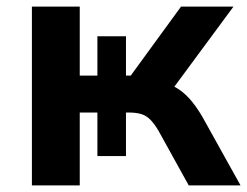

<svg xmlns="http://www.w3.org/2000/svg" viewBox="-20 -559 745 579"><path d="M76.2 -539.1H220.5V-331.1H273.7V-449.7H359.9V-331.1H374.3L525.9 -539.1H684.1L483.4 -267.3L453.6 -313Q482.7 -309.8 505.9 -297.6Q529.1 -285.4 549.2 -263.8Q569.3 -242.2 589.4 -208.3L705.3 0H549.1L458 -164.6Q445.1 -186.3 433.2 -198.2Q421.4 -210.2 406.1 -215Q390.9 -219.7 367.4 -219.7H345.2L359.9 -237.1V-88.4H273.7V-219.7H220.5V0H76.2Z"/></svg>

Font: Min Sans VF VF
Style: Regular
Weight: 400
Designer: Jinseong-Kim, NotoSansCJK, Nunito
Foundry: Jinseong-Kim
Version: Version 1.420;Glyphs 3.1.2 (3151)